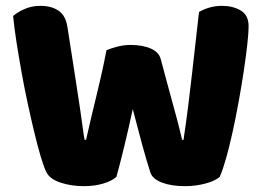

<svg xmlns="http://www.w3.org/2000/svg" viewBox="-20 -630 903 658"><path d="M345 -458Q356 -463 379.5 -469.5Q403 -476 427 -476Q469 -476 497 -463.5Q525 -451 531 -427Q542 -386 551.5 -350.5Q561 -315 570 -282.5Q579 -250 587.5 -218Q596 -186 604 -151H609Q618 -212 625 -267.5Q632 -323 638 -376.5Q644 -430 650 -482.5Q656 -535 662 -589Q699 -610 741 -610Q778 -610 805 -594Q832 -578 832 -540Q832 -518 827.5 -477.5Q823 -437 815.5 -387Q808 -337 798 -282Q788 -227 777 -177Q766 -127 754.5 -86.5Q743 -46 733 -24Q718 -10 684 -1Q650 8 614 8Q567 8 534.5 -4.5Q502 -17 495 -40Q482 -80 467 -135Q452 -190 435 -256Q421 -191 406 -129Q391 -67 379 -24Q364 -10 334 -1Q304 8 268 8Q223 8 186.5 -4.5Q150 -17 139 -40Q130 -58 119.5 -93.5Q109 -129 98 -174.5Q87 -220 75.5 -273Q64 -326 54.5 -379Q45 -432 37 -482.5Q29 -533 25 -575Q39 -588 64 -599Q89 -610 118 -610Q156 -610 180.5 -593.5Q205 -577 211 -538Q227 -436 237.5 -368Q248 -300 254.5 -256.5Q261 -213 264 -189Q267 -165 270 -151H275Q284 -191 292 -225Q300 -259 308.5 -293.5Q317 -328 326 -367.5Q335 -407 345 -458Z"/></svg>

Font: Baloo Da
Style: Regular
Weight: 400
Designer: Noopur Datye and Ek Type
Foundry: Ek Type
Version: Version 1.443;PS 1.000;hotconv 16.6.51;makeotf.lib2.5.65220;